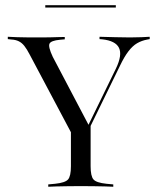

<svg xmlns="http://www.w3.org/2000/svg" viewBox="-20 -711 601 731"><path d="M275 -160.5 93.5 -502.4Q82.3 -524.2 72.6 -536.3Q62.9 -548.4 51.2 -554Q39.5 -559.7 23.4 -560.5L9.7 -562.1V-571Q25 -570.2 46 -569.4Q66.9 -568.5 93.5 -568.5H96H103.2Q123.4 -568.5 141.5 -568.5Q159.7 -568.5 175.4 -569Q191.1 -569.4 204 -569.8Q216.9 -570.2 226.6 -570.2V-561.3L208.9 -559.7Q174.2 -556.5 168.5 -544.8Q162.9 -533.1 180.6 -495.2L321 -228.2L307.3 -216.1L421.8 -450.8Q446 -501.6 433.1 -528.6Q420.2 -555.6 369.4 -561.3L358.9 -562.1V-571Q386.3 -570.2 418.5 -569.4Q450.8 -568.5 475 -568.5Q500.8 -568.5 519 -569.4Q537.1 -570.2 550 -571V-562.1L541.1 -560.5Q519.4 -556.5 502 -546.4Q484.7 -536.3 469 -515.7Q453.2 -495.2 436.3 -459.7L290.3 -160.5ZM283.1 -2.4Q258.9 -2.4 236.3 -2Q213.7 -1.6 194.8 -1.2Q175.8 -0.8 163.7 0V-8.9L189.5 -11.3Q228.2 -15.3 239.1 -27.8Q250 -40.3 250 -78.2V-250.8L296.8 -187.1L325 -237.9V-78.2Q325 -40.3 335.9 -27.8Q346.8 -15.3 385.5 -11.3L411.3 -8.9V0Q399.2 -0.8 380.6 -1.2Q362.1 -1.6 339.5 -2Q316.9 -2.4 292.7 -2.4H287.9ZM152.4 -682.3V-691.1H421V-682.3Z"/></svg>

Font: Playfair 144pt SemiCondensed Light
Style: Regular
Weight: 300
Width: 4
Designer: Claus Eggers Sørensen
Foundry: Claus Eggers Sørensen
Version: Version 2.203